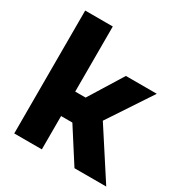

<svg xmlns="http://www.w3.org/2000/svg" viewBox="-165 -833 912 958"><g transform="rotate(30 290.5 -354.0)"><path d="M51 0V-708H210V-333H270L390 -527H568L402 -276L581 0H398L275 -192H210V0Z"/></g></svg>

Font: Onest ExtraBold
Style: Regular
Weight: 800
Designer: Dmitri Voloshin, Andrey Kudryavtsev
Foundry: Dmitri Voloshin, Andrey Kudryavtsev
Version: Version 1.000;gftools[0.9.33]